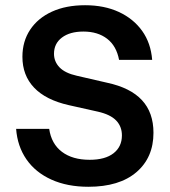

<svg xmlns="http://www.w3.org/2000/svg" viewBox="-20 -705 650 735"><path d="M318.3 10Q237.5 10 176.7 -17.5Q115.8 -45 81.2 -95Q46.7 -145 41.7 -211.7H168.3Q176.7 -154.2 217.1 -123.8Q257.5 -93.3 323.3 -93.3Q382.5 -93.3 414.6 -118.3Q446.7 -143.3 446.7 -186.7Q446.7 -220.8 424.6 -243.8Q402.5 -266.7 355 -277.5L243.3 -302.5Q155 -322.5 110.4 -369.6Q65.8 -416.7 65.8 -487.5Q65.8 -546.7 95.4 -591.2Q125 -635.8 178.8 -660.4Q232.5 -685 305.8 -685Q379.2 -685 435 -659.2Q490.8 -633.3 524.2 -586.7Q557.5 -540 562.5 -475.8H435.8Q425.8 -529.2 390 -556.7Q354.2 -584.2 299.2 -584.2Q247.5 -584.2 217.1 -561.2Q186.7 -538.3 186.7 -499.2Q186.7 -469.2 207.9 -447.1Q229.2 -425 274.2 -415L390 -388.3Q479.2 -369.2 523.3 -321.7Q567.5 -274.2 567.5 -196.7Q567.5 -101.7 502.1 -45.8Q436.7 10 318.3 10Z"/></svg>

Font: Funnel Sans Light SemiBold
Style: Regular
Weight: 600
Version: Version 1.000